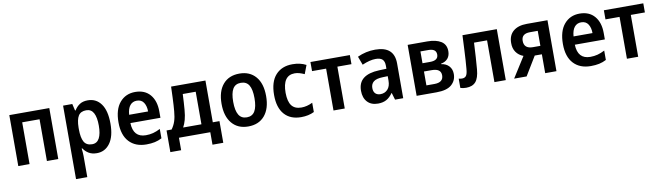

<svg xmlns="http://www.w3.org/2000/svg" viewBox="-40 -1164 6922 2015"><g transform="rotate(-10 3421.0 -156.5)"><path d="M74 0V-543H500V0H379V-445H194V0Z M647 240V-543H745L762 -471H768Q791 -509 825 -531Q859 -553 911 -553Q1000 -553 1052 -481.5Q1104 -410 1104 -272Q1104 -135 1051 -62.5Q998 10 911 10Q859 10 824 -11.5Q789 -33 768 -66H761Q764 -44 765.5 -22Q767 0 767 17V240ZM878 -91Q930 -91 955 -138Q980 -185 980 -272Q980 -360 955 -406.5Q930 -453 877 -453Q818 -453 793 -412.5Q768 -372 767 -288V-269Q767 -180 792 -135.5Q817 -91 878 -91Z M1439 10Q1322 10 1255.5 -61.5Q1189 -133 1189 -268Q1189 -406 1251.5 -479.5Q1314 -553 1416 -553Q1518 -553 1574.5 -487Q1631 -421 1631 -308V-240H1311Q1316 -86 1450 -86Q1491 -86 1527.5 -95.5Q1564 -105 1604 -126V-26Q1568 -7 1528.5 1.5Q1489 10 1439 10ZM1313 -328H1515Q1515 -385 1491 -422.5Q1467 -460 1417 -460Q1372 -460 1345 -427Q1318 -394 1313 -328Z M1671 133V-98H1725Q1752 -135 1766 -177.5Q1780 -220 1785 -282Q1788 -313 1790 -348.5Q1792 -384 1794 -430.5Q1796 -477 1798 -543H2164V-98H2235V133H2120V0H1786V133ZM1848 -98H2043V-445H1905Q1903 -399 1900.5 -358Q1898 -317 1895 -280Q1890 -217 1878 -173.5Q1866 -130 1848 -98Z M2524 10Q2414 10 2351 -64.5Q2288 -139 2288 -272Q2288 -405 2351 -479Q2414 -553 2527 -553Q2637 -553 2700 -479.5Q2763 -406 2763 -272Q2763 -139 2700 -64.5Q2637 10 2524 10ZM2526 -87Q2584 -87 2611.5 -133Q2639 -179 2639 -272Q2639 -365 2611.5 -410Q2584 -455 2525 -455Q2466 -455 2439 -409.5Q2412 -364 2412 -272Q2412 -180 2439.5 -133.5Q2467 -87 2526 -87Z M3088 10Q2973 10 2910 -61.5Q2847 -133 2847 -267Q2847 -408 2912.5 -480.5Q2978 -553 3092 -553Q3175 -553 3237 -520L3202 -428Q3173 -441 3148.5 -448Q3124 -455 3099 -455Q2970 -455 2970 -269Q2971 -176 3004.5 -132.5Q3038 -89 3108 -89Q3167 -89 3227 -119V-20Q3167 10 3088 10Z M3433 0V-446H3283V-543H3703V-446H3553V0Z M3907 10Q3834 10 3793.5 -34Q3753 -78 3753 -153Q3753 -240 3810 -284Q3867 -328 3977 -332L4056 -335V-368Q4056 -414 4033.5 -435Q4011 -456 3962 -456Q3900 -456 3818 -420L3784 -511Q3874 -553 3974 -553Q4176 -553 4176 -371V0H4089L4067 -74H4064Q4034 -31 3997 -10.5Q3960 10 3907 10ZM3949 -83Q3996 -83 4026 -115.5Q4056 -148 4056 -209V-256L4001 -254Q3934 -252 3904.5 -228Q3875 -204 3875 -161Q3875 -122 3895 -102.5Q3915 -83 3949 -83Z M4319 0V-543H4528Q4620 -543 4674 -509.5Q4728 -476 4728 -404Q4728 -357 4703 -327Q4678 -297 4629 -287V-283Q4682 -276 4712.5 -243Q4743 -210 4743 -158Q4743 -89 4692.5 -44.5Q4642 0 4531 0ZM4439 -326H4519Q4607 -326 4607 -389Q4607 -452 4524 -452H4439ZM4439 -90H4524Q4620 -90 4620 -166Q4620 -238 4522 -238H4439Z M4846 7Q4812 7 4785 -2V-101Q4804 -96 4820 -96Q4850 -96 4864.5 -115.5Q4879 -135 4883 -189Q4887 -233 4890 -280.5Q4893 -328 4896 -390.5Q4899 -453 4903 -543H5269V0H5148V-445H5009Q5004 -355 5000.5 -291Q4997 -227 4991 -163Q4983 -72 4948.5 -32.5Q4914 7 4846 7Z M5358 0 5496 -218Q5447 -236 5419 -276Q5391 -316 5392 -374Q5392 -455 5444 -499Q5496 -543 5589 -543H5809V0H5689V-201H5613L5491 0ZM5610 -291H5689V-451H5606Q5515 -451 5515 -374Q5515 -291 5610 -291Z M6175 10Q6058 10 5991.5 -61.5Q5925 -133 5925 -268Q5925 -406 5987.5 -479.5Q6050 -553 6152 -553Q6254 -553 6310.5 -487Q6367 -421 6367 -308V-240H6047Q6052 -86 6186 -86Q6227 -86 6263.5 -95.5Q6300 -105 6340 -126V-26Q6304 -7 6264.5 1.5Q6225 10 6175 10ZM6049 -328H6251Q6251 -385 6227 -422.5Q6203 -460 6153 -460Q6108 -460 6081 -427Q6054 -394 6049 -328Z M6560 0V-446H6410V-543H6830V-446H6680V0Z"/></g></svg>

Font: Noto Sans SemiCondensed SemiBold
Style: Regular
Weight: 600
Width: 4
Designer: Monotype Design Team
Foundry: Monotype Imaging Inc.
Version: Version 2.013; ttfautohint (v1.8.4.7-5d5b)